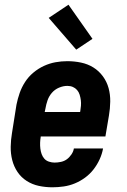

<svg xmlns="http://www.w3.org/2000/svg" viewBox="-20 -788 540 816"><path d="M203 8Q173 8 145 2Q117 -4 93.5 -19Q70 -34 54.5 -57Q39 -80 32 -107.5Q25 -135 25.5 -164.5Q26 -194 31 -223L50 -343Q55 -368 63.5 -392.5Q72 -417 86.5 -439.5Q101 -462 122 -479.5Q143 -497 167 -508Q191 -519 216 -523.5Q241 -528 266 -528Q296 -528 324.5 -522Q353 -516 376.5 -501.5Q400 -487 417 -464Q434 -441 441.5 -413.5Q449 -386 448.5 -356Q448 -326 443 -297L428 -208H153V-206Q151 -194 150.5 -181.5Q150 -169 151.5 -156.5Q153 -144 157 -133Q161 -122 168.5 -113.5Q176 -105 188 -101Q200 -97 212 -97Q225 -97 239 -100Q253 -103 264 -111Q275 -119 283.5 -131.5Q292 -144 294 -157H418Q414 -134 403.5 -111Q393 -88 377.5 -68Q362 -48 341.5 -33Q321 -18 298 -8.5Q275 1 250.5 4.5Q226 8 203 8ZM170 -312H320L321 -314Q323 -326 324 -338.5Q325 -351 323.5 -362.5Q322 -374 318.5 -385.5Q315 -397 307.5 -405.5Q300 -414 289.5 -418.5Q279 -423 266 -423Q249 -423 231 -415.5Q213 -408 200.5 -393.5Q188 -379 182 -361.5Q176 -344 173 -326ZM304 -577 187 -712 271 -768 373 -623Z"/></svg>

Font: Iosevka Term Curly XBd Obl
Style: Regular
Weight: 800
Italic angle: -9°
Designer: Belleve Invis
Foundry: Belleve Invis
Version: Version 32.3.0